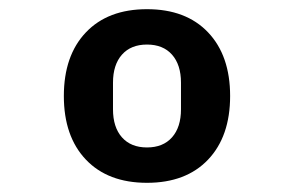

<svg xmlns="http://www.w3.org/2000/svg" viewBox="-20 -730 640 418"><path d="M119 -521Q119 -609 167 -659.5Q215 -710 300 -710Q385 -710 433 -659.5Q481 -609 481 -521Q481 -433 433 -382.5Q385 -332 300 -332Q215 -332 167 -382.5Q119 -433 119 -521ZM374 -492V-550Q374 -589 354.5 -611Q335 -633 300 -633Q265 -633 245.5 -611Q226 -589 226 -550V-492Q226 -453 245.5 -431Q265 -409 300 -409Q335 -409 354.5 -431Q374 -453 374 -492Z"/></svg>

Font: iA Writer Duo V
Style: Regular
Weight: 400
Designer: Mike Abbink, Paul van der Laan, Pieter van Rosmalen, Oliver Reichenstein
Foundry: Information Architects Inc.
Version: Version 2.000